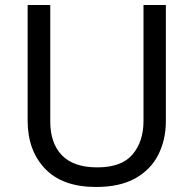

<svg xmlns="http://www.w3.org/2000/svg" viewBox="-20 -734 771 764"><path d="M640 -252Q640 -178 610 -118.5Q580 -59 518.5 -24.5Q457 10 362 10Q229 10 159.5 -62.5Q90 -135 90 -254V-714H180V-251Q180 -164 226.5 -116Q273 -68 367 -68Q464 -68 507.5 -119.5Q551 -171 551 -252V-714H640Z"/></svg>

Font: Noto Sans Kharoshthi
Style: Regular
Weight: 400
Designer: Monotype Design Team
Foundry: Monotype Imaging Inc.
Version: Version 2.004; ttfautohint (v1.8.4.7-5d5b)